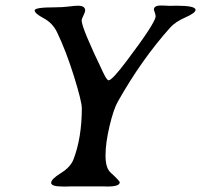

<svg xmlns="http://www.w3.org/2000/svg" viewBox="-20 -679 733 700"><path d="M179.7 -652.3Q207.5 -652.3 231.4 -655.3Q255.4 -658.2 263.7 -658.2Q290.5 -658.2 290.5 -641.1Q290.5 -635.3 284.2 -622.6Q277.8 -609.9 277.8 -604Q277.8 -577.1 356.4 -414.1Q369.6 -386.2 376 -386.2Q388.7 -386.2 441.9 -457Q547.4 -596.7 547.4 -619.6Q547.4 -624.5 544.4 -633.3L541 -643.1Q541 -658.7 564.5 -658.7H575.7L599.1 -657.7L624 -658.2Q692.9 -658.2 692.9 -643.1Q692.9 -631.8 656.2 -615.7Q619.6 -599.6 600.6 -578.6Q496.1 -461.9 409.7 -308.6Q394 -281.2 379.4 -219.5Q364.7 -157.7 364.7 -112.3Q364.7 -66.9 382.8 -50.3Q416.5 -19.5 416.5 -14.2Q416.5 1 371.6 1L354.5 0.5H240.7L224.1 1H208Q166.5 1 166.5 -12.5Q166.5 -25.9 201.9 -47.9Q237.3 -69.8 248 -98.1Q278.3 -177.2 278.3 -284.7Q278.3 -308.6 249.8 -400.4Q221.2 -492.2 188.5 -560.5Q171.9 -595.2 139.2 -612.5Q106.4 -629.9 106.4 -641.1Q106.4 -652.3 179.7 -652.3Z"/></svg>

Font: Averia Serif Libre
Style: Italic
Weight: 400
Italic angle: -7.90001°
Version: Version 1.002